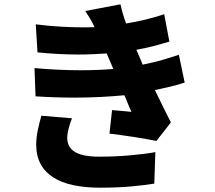

<svg xmlns="http://www.w3.org/2000/svg" viewBox="-20 -812 996 891"><path d="M314 -263Q305 -241 298.5 -215.5Q292 -190 292 -173Q292 -154 299 -138Q306 -122 323 -110Q340 -98 369 -91.5Q398 -85 441 -85Q514 -85 582.5 -91Q651 -97 701 -106L696 40Q678 43 651 46.5Q624 50 591 53Q558 56 521 57.5Q484 59 445 59Q376 59 321 47.5Q266 36 227.5 11.5Q189 -13 168.5 -51Q148 -89 148 -141Q148 -174 156 -211Q164 -248 172 -275ZM837 -429Q808 -419 772.5 -410.5Q737 -402 699 -394Q716 -359 734.5 -321Q753 -283 773 -244L706 -158Q685 -162 657.5 -167Q630 -172 600.5 -176.5Q571 -181 541.5 -185Q512 -189 488 -192L500 -301Q524 -299 548 -297Q572 -295 590 -293Q580 -314 572.5 -333.5Q565 -353 557 -370Q506 -365 447 -362Q388 -359 325 -359Q234 -359 145 -365L140 -496Q197 -491 250 -488.5Q303 -486 353 -486Q436 -486 506 -492L475 -564Q445 -562 412 -560.5Q379 -559 344 -559Q298 -559 250 -561.5Q202 -564 154 -569L146 -699Q210 -691 266 -688Q322 -685 373 -685Q385 -685 396.5 -685.5Q408 -686 419 -686Q408 -709 398 -725.5Q388 -742 376 -761L539 -792Q548 -750 565 -703Q658 -718 742 -746L766 -619Q730 -608 693.5 -598.5Q657 -589 613 -581L631 -539L642 -512Q697 -523 737.5 -535Q778 -547 810 -558Z"/></svg>

Font: Kinto Sans Black
Style: Regular
Weight: 900
Designer: Authors: Ryoko NISHIZUKA  (kana & ideographs); Paul D. Hunt (Latin, Greek & Cyrillic); Wenlong ZHANG  (bopomofo); Sandol
Foundry: Adobe Systems Incorporated, ookami Inc.
Version: Version 0.001